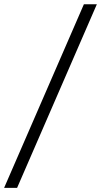

<svg xmlns="http://www.w3.org/2000/svg" viewBox="-63 -782 480 911"><path d="M396.5 -761.7 18.1 109.4H-43.5L335 -761.7Z"/></svg>

Font: Inter 20pt Light
Style: Italic
Weight: 300
Italic angle: -9.3988°
Version: Version 4.001;git-66647c0bb